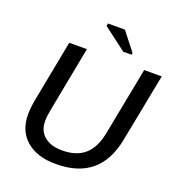

<svg xmlns="http://www.w3.org/2000/svg" viewBox="-154 -997 1041 1130"><g transform="rotate(20 366.0 -432.0)"><path d="M322.3 9.8Q203.6 9.8 136.5 -48.6Q69.3 -106.9 69.3 -210.4Q69.3 -231.9 73 -262Q76.7 -292 80.6 -310.1L153.3 -688H263.7L186 -281.7Q177.2 -238.3 177.2 -207Q177.2 -146 217.8 -112.1Q258.3 -78.1 330.1 -78.1Q419.4 -78.1 470.9 -123.5Q522.5 -168.9 540.5 -264.2L622.6 -688H732.4L648.9 -258.8Q622.6 -124 541 -57.1Q459.5 9.8 322.3 9.8ZM523.9 -758.8 522 -747.1H470.2L325.7 -856L328.6 -872.6H434.6Z"/></g></svg>

Font: Arimo Medium
Style: Italic
Weight: 500
Italic angle: -12°
Designer: Steve Matteson
Foundry: Monotype Imaging Inc.
Version: Version 1.33